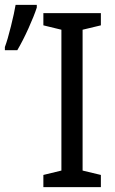

<svg xmlns="http://www.w3.org/2000/svg" viewBox="-22 -768 472 788"><path d="M49 -562Q72 -601 95 -652Q118 -703 129 -737V-748H42Q37 -717 23 -660.5Q9 -604 -2 -575V-562ZM392 -50 317 -68V-646L392 -664V-714H156V-664L230 -646V-68L156 -50V0H392Z"/></svg>

Font: Noto Sans UI SemiCondensed
Style: Regular
Weight: 400
Width: 4
Designer: Monotype Design Team
Foundry: Monotype Imaging Inc.
Version: 1.001